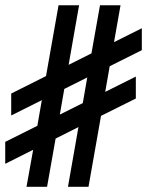

<svg xmlns="http://www.w3.org/2000/svg" viewBox="-20 -715 563 735"><path d="M160.2 0H81.5L106.9 -141.6L0 -87.9V-171.9L123 -233.4L140.1 -331.5L22.9 -272.9V-356.9L156.2 -423.8L204.1 -694.8H282.7L242.7 -466.8L330.1 -510.7L362.8 -694.8H441.4L416.5 -553.7L522.9 -606.9V-522.9L399.9 -461.4L382.8 -363.3L500 -421.9V-337.9L366.7 -271.5L318.8 0H240.2L280.3 -228.5L192.9 -184.6ZM314 -418.5 226.1 -374.5 209 -276.4 296.9 -320.3Z"/></svg>

Font: Horta
Style: Regular
Weight: 600
Width: 3
Version: Version 0.11